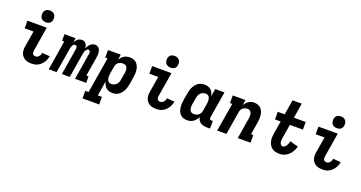

<svg xmlns="http://www.w3.org/2000/svg" viewBox="-47 -1572 4894 2604"><g transform="rotate(20 2400.0 -270.0)"><path d="M351 8Q325 8 300 3.5Q275 -1 254 -13Q233 -25 217.5 -44Q202 -63 194.5 -86.5Q187 -110 187 -135.5Q187 -161 192 -187L229 -410H101V-520H380L322 -169Q320 -157 321 -144.5Q322 -132 327.5 -122Q333 -112 344.5 -107Q356 -102 368 -102Q382 -102 395 -109Q408 -116 417.5 -127.5Q427 -139 432 -152Q437 -165 439 -179L550 -170Q546 -147 537 -124Q528 -101 515 -80.5Q502 -60 483.5 -42.5Q465 -25 443 -13Q421 -1 397.5 3.5Q374 8 351 8ZM342 -585Q322 -585 303 -592.5Q284 -600 272.5 -615Q261 -630 258 -650Q255 -670 258 -690Q260 -705 267.5 -718Q275 -731 287.5 -739.5Q300 -748 314 -751.5Q328 -755 342 -755Q362 -755 380.5 -747.5Q399 -740 410.5 -725Q422 -710 425.5 -690Q429 -670 425 -650Q423 -635 416 -622Q409 -609 396.5 -600.5Q384 -592 370 -588.5Q356 -585 342 -585Z M597 0 667 -426H635L636 -520H797L786 -456Q794 -470 803.5 -483.5Q813 -497 826 -507.5Q839 -518 854.5 -523Q870 -528 886 -528Q904 -528 920.5 -520.5Q937 -513 946.5 -499Q956 -485 960.5 -467.5Q965 -450 966 -432Q972 -450 982.5 -467.5Q993 -485 1007 -499Q1021 -513 1039 -520.5Q1057 -528 1076 -528Q1094 -528 1110 -521Q1126 -514 1135.5 -500.5Q1145 -487 1150 -470Q1155 -453 1156 -435.5Q1157 -418 1155.5 -400Q1154 -382 1151 -364L1106 -94H1138V0H977L1040 -383Q1042 -392 1041.5 -400.5Q1041 -409 1038 -417Q1035 -425 1028 -429.5Q1021 -434 1012 -434Q1003 -434 995 -428.5Q987 -423 981.5 -415Q976 -407 972 -398Q968 -389 965.5 -380.5Q963 -372 961 -363Q959 -354 958 -345L901 0H787L850 -383Q852 -392 851.5 -400.5Q851 -409 848 -417Q845 -425 838 -429.5Q831 -434 822 -434Q813 -434 805 -428.5Q797 -423 791.5 -415Q786 -407 782 -398Q778 -389 775.5 -380.5Q773 -372 771 -363Q769 -354 768 -345L711 0Z M1404 215H1163V105H1211L1297 -410H1264V-520H1448L1435 -441Q1446 -460 1461 -477Q1476 -494 1495 -506Q1514 -518 1535.5 -523Q1557 -528 1577 -528Q1606 -528 1632 -519.5Q1658 -511 1676 -492.5Q1694 -474 1704.5 -449Q1715 -424 1718.5 -397Q1722 -370 1720.5 -342Q1719 -314 1714 -286L1698 -186Q1694 -163 1687.5 -140Q1681 -117 1670.5 -95.5Q1660 -74 1644.5 -54Q1629 -34 1609.5 -19.5Q1590 -5 1566 1.5Q1542 8 1519 8Q1492 8 1467.5 0.5Q1443 -7 1424.5 -23.5Q1406 -40 1395.5 -63Q1385 -86 1380 -111L1344 105H1404ZM1462 -102Q1481 -102 1500.5 -109.5Q1520 -117 1534.5 -132Q1549 -147 1556.5 -166Q1564 -185 1567 -204L1584 -304Q1586 -317 1587 -330.5Q1588 -344 1586 -356.5Q1584 -369 1579.5 -380.5Q1575 -392 1566.5 -401Q1558 -410 1545.5 -414Q1533 -418 1520 -418Q1502 -418 1484 -413Q1466 -408 1451 -396Q1436 -384 1427.5 -366.5Q1419 -349 1417 -332L1400 -232Q1398 -217 1397 -203Q1396 -189 1397 -175Q1398 -161 1402 -147.5Q1406 -134 1413.5 -123.5Q1421 -113 1434.5 -107.5Q1448 -102 1462 -102Z M2151 8Q2125 8 2100 3.5Q2075 -1 2054 -13Q2033 -25 2017.5 -44Q2002 -63 1994.5 -86.5Q1987 -110 1987 -135.5Q1987 -161 1992 -187L2029 -410H1901V-520H2180L2122 -169Q2120 -157 2121 -144.5Q2122 -132 2127.5 -122Q2133 -112 2144.5 -107Q2156 -102 2168 -102Q2182 -102 2195 -109Q2208 -116 2217.5 -127.5Q2227 -139 2232 -152Q2237 -165 2239 -179L2350 -170Q2346 -147 2337 -124Q2328 -101 2315 -80.5Q2302 -60 2283.5 -42.5Q2265 -25 2243 -13Q2221 -1 2197.5 3.5Q2174 8 2151 8ZM2142 -585Q2122 -585 2103 -592.5Q2084 -600 2072.5 -615Q2061 -630 2058 -650Q2055 -670 2058 -690Q2060 -705 2067.5 -718Q2075 -731 2087.5 -739.5Q2100 -748 2114 -751.5Q2128 -755 2142 -755Q2162 -755 2180.5 -747.5Q2199 -740 2210.5 -725Q2222 -710 2225.5 -690Q2229 -670 2225 -650Q2223 -635 2216 -622Q2209 -609 2196.5 -600.5Q2184 -592 2170 -588.5Q2156 -585 2142 -585Z M2596 8Q2567 8 2541 -0.5Q2515 -9 2497 -27.5Q2479 -46 2469 -71Q2459 -96 2455.5 -123Q2452 -150 2453.5 -178Q2455 -206 2459 -234L2476 -334Q2480 -357 2486 -380Q2492 -403 2503 -424.5Q2514 -446 2529 -466Q2544 -486 2564 -500.5Q2584 -515 2607.5 -521.5Q2631 -528 2654 -528Q2681 -528 2706 -520.5Q2731 -513 2749 -496.5Q2767 -480 2778 -457Q2789 -434 2793 -409L2812 -520H2945L2881 -133Q2880 -127 2881 -121Q2882 -115 2885.5 -110.5Q2889 -106 2895 -104Q2901 -102 2907 -102H2929L2928 8H2888Q2862 8 2838 3.5Q2814 -1 2793.5 -13.5Q2773 -26 2760.5 -46Q2748 -66 2745 -91Q2734 -70 2719 -51Q2704 -32 2684 -18Q2664 -4 2641 2Q2618 8 2596 8ZM2654 -102Q2672 -102 2689.5 -107Q2707 -112 2722 -124Q2737 -136 2745.5 -153.5Q2754 -171 2757 -188L2773 -288Q2776 -303 2777 -317Q2778 -331 2776.5 -345Q2775 -359 2771.5 -372.5Q2768 -386 2760 -396.5Q2752 -407 2739 -412.5Q2726 -418 2712 -418Q2693 -418 2673 -410.5Q2653 -403 2638.5 -388Q2624 -373 2616.5 -354Q2609 -335 2606 -316L2589 -216Q2587 -203 2586.5 -189.5Q2586 -176 2588 -163.5Q2590 -151 2594.5 -139.5Q2599 -128 2607.5 -119Q2616 -110 2628.5 -106Q2641 -102 2654 -102Z M3029 0 3097 -410H3064V-520H3248L3235 -442Q3246 -461 3260.5 -477.5Q3275 -494 3293.5 -506Q3312 -518 3332.5 -523Q3353 -528 3373 -528Q3401 -528 3427 -519Q3453 -510 3470.5 -491.5Q3488 -473 3498 -448Q3508 -423 3511 -396.5Q3514 -370 3512.5 -342Q3511 -314 3506 -286L3477 -110H3510V0H3326L3376 -304Q3378 -317 3378.5 -330Q3379 -343 3378 -355.5Q3377 -368 3372.5 -379.5Q3368 -391 3360 -400Q3352 -409 3340.5 -413.5Q3329 -418 3316 -418Q3299 -418 3281 -412.5Q3263 -407 3249 -395Q3235 -383 3227 -366Q3219 -349 3217 -332L3162 0Z M3927 8Q3897 8 3869.5 1Q3842 -6 3820 -22.5Q3798 -39 3784.5 -63Q3771 -87 3764.5 -115Q3758 -143 3759.5 -172Q3761 -201 3766 -231L3796 -410H3714V-520H3814L3849 -735H3982L3947 -520H4117V-410H3929L3896 -213Q3894 -201 3893 -189.5Q3892 -178 3892 -166.5Q3892 -155 3894 -144Q3896 -133 3901.5 -123.5Q3907 -114 3916 -108Q3925 -102 3937 -102Q3953 -102 3966.5 -114Q3980 -126 3988.5 -141Q3997 -156 4002.5 -171.5Q4008 -187 4011 -203L4132 -169Q4125 -147 4115 -124.5Q4105 -102 4091 -81.5Q4077 -61 4058.5 -43.5Q4040 -26 4018.5 -14Q3997 -2 3973.5 3Q3950 8 3927 8Z M4551 8Q4525 8 4500 3.5Q4475 -1 4454 -13Q4433 -25 4417.5 -44Q4402 -63 4394.5 -86.5Q4387 -110 4387 -135.5Q4387 -161 4392 -187L4429 -410H4301V-520H4580L4522 -169Q4520 -157 4521 -144.5Q4522 -132 4527.5 -122Q4533 -112 4544.5 -107Q4556 -102 4568 -102Q4582 -102 4595 -109Q4608 -116 4617.5 -127.5Q4627 -139 4632 -152Q4637 -165 4639 -179L4750 -170Q4746 -147 4737 -124Q4728 -101 4715 -80.5Q4702 -60 4683.5 -42.5Q4665 -25 4643 -13Q4621 -1 4597.5 3.5Q4574 8 4551 8ZM4542 -585Q4522 -585 4503 -592.5Q4484 -600 4472.5 -615Q4461 -630 4458 -650Q4455 -670 4458 -690Q4460 -705 4467.5 -718Q4475 -731 4487.5 -739.5Q4500 -748 4514 -751.5Q4528 -755 4542 -755Q4562 -755 4580.5 -747.5Q4599 -740 4610.5 -725Q4622 -710 4625.5 -690Q4629 -670 4625 -650Q4623 -635 4616 -622Q4609 -609 4596.5 -600.5Q4584 -592 4570 -588.5Q4556 -585 4542 -585Z"/></g></svg>

Font: Iosevka HT Extrabold Extended
Style: Italic
Weight: 800
Width: 7
Italic angle: -9°
Monospace: yes
Designer: Belleve Invis
Foundry: Belleve Invis
Version: Version 32.3.0; ttfautohint (v1.8.4)